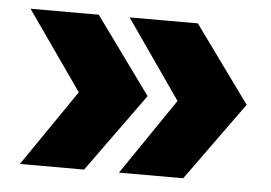

<svg xmlns="http://www.w3.org/2000/svg" viewBox="-39 -503 744 527"><g transform="rotate(5 333.0 -239.5)"><path d="M306 -26 449 -236 298 -453H486L639 -242L483 -26ZM33 -26 177 -236 25 -453H213L366 -242L210 -26Z"/></g></svg>

Font: Cantarell Extra Bold
Style: Regular
Weight: 800
Designer: Dave Crossland, Nikolaus Waxweiler, Florian Fecher, Jacques Le Bailly, Eben Sorkin, Alexei Vanyashin, Alexios Zavras, Em
Version: Version 0.303